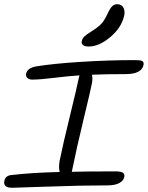

<svg xmlns="http://www.w3.org/2000/svg" viewBox="-30 -928 697 904"><path d="M388.2 -709Q369.6 -709 361.1 -715.6Q352.5 -722.2 355 -733.9Q357.9 -747.6 367.7 -756.8Q377.4 -766.1 403.8 -782.2Q435.1 -802.2 449 -818.1Q462.9 -834 476.1 -862.8Q487.8 -888.7 498 -898.4Q508.3 -908.2 521 -908.2Q542 -908.2 550.5 -893.1Q559.1 -877.9 555.2 -856.9Q543.5 -799.3 490.2 -754.2Q437 -709 388.2 -709ZM26.9 -43.9Q5.4 -43.9 -3.7 -52.2Q-12.7 -60.5 -9.8 -75.2Q-4.9 -101.6 24.9 -104Q121.1 -115.2 251 -118.2Q245.1 -138.2 251 -171.9Q266.6 -249.5 299.6 -383.5Q332.5 -517.6 341.8 -564Q341.8 -565.9 344.2 -573.2Q292 -569.8 224.9 -561.5Q157.7 -553.2 122.1 -553.2Q107.4 -553.2 99.1 -560.5Q90.8 -567.9 92.8 -581.1Q99.1 -607.9 139.2 -615.2Q219.2 -628.4 349.9 -636.7Q480.5 -645 606.9 -645Q631.8 -645 639.9 -640.4Q647.9 -635.7 646 -623Q637.2 -579.1 562 -579.1Q467.3 -579.1 402.8 -576.2Q407.2 -558.6 402.8 -535.2Q397.5 -507.3 363.8 -367.7Q330.1 -228 309.1 -124Q308.1 -122.1 308.1 -119.1Q373 -121.1 514.2 -121.1Q540 -121.1 548.8 -114.5Q557.6 -107.9 555.2 -95.2Q552.2 -77.6 532 -66.4Q511.7 -55.2 476.1 -55.2Q356.9 -55.2 201.9 -49.6Q46.9 -43.9 26.9 -43.9Z"/></svg>

Font: Shantell Sans Irregular
Style: Italic
Weight: 300
Italic angle: -11.31°
Designer: Stephen Nixon, Anya Danilova, Shantell Martin
Foundry: Arrow Type
Version: Version 1.006;[9816181b4]